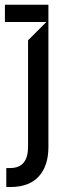

<svg xmlns="http://www.w3.org/2000/svg" viewBox="-33 -565 289 790"><path d="M-7.1 126.4H0H8.5Q46.2 126.4 64.3 104.2Q82.4 82 82.4 39.8V-399.1L157.7 -474.4H-12.8V-545.5H166.2V39.8Q166.2 117.2 126.6 160.9Q87 204.5 9.9 204.5Q5.7 204.5 1.4 204.5Q-2.8 204.5 -7.1 204.5Z"/></svg>

Font: Riot Sans
Style: Regular
Weight: 400
Designer: Rasmus Andersson
Foundry: rsms
Version: Version 3.005